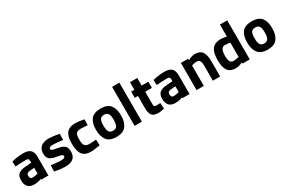

<svg xmlns="http://www.w3.org/2000/svg" viewBox="108 -1881 4525 3057"><g transform="rotate(-30 2370.0 -353.0)"><path d="M445 -346Q446 -433 403 -472Q360 -511 263 -510Q187 -508 126 -496Q64 -483 60 -481L64 -388Q70 -389 133 -392Q197 -396 252 -396Q282 -397 297 -387Q311 -377 311 -346V-315L204 -307Q121 -303 75 -270Q30 -237 29 -154Q29 -74 67 -32Q105 10 184 10Q241 8 276 -3Q310 -14 311 -16Q311 -14 311 -9Q311 -3 311 -2H445ZM311 -222V-115Q309 -114 278 -107Q247 -100 213 -99Q186 -99 175 -115Q164 -131 164 -158Q164 -185 179 -198Q194 -212 220 -214Z M934 -486Q929 -488 864 -499Q799 -509 740 -511Q659 -512 604 -473Q549 -434 547 -348Q547 -268 589 -237Q631 -205 712 -194Q779 -183 798 -173Q817 -163 815 -147Q816 -128 799 -118Q781 -108 734 -108Q690 -109 627 -116Q565 -123 559 -124L555 -12Q560 -11 623 0Q686 10 747 12Q842 13 894 -25Q947 -63 948 -150Q949 -224 913 -258Q877 -292 791 -306Q724 -318 701 -326Q678 -335 680 -351Q679 -371 693 -381Q708 -391 750 -391Q799 -390 863 -383Q926 -376 932 -375Z M1232 -510Q1121 -511 1071 -450Q1020 -389 1021 -257Q1020 -117 1069 -53Q1118 11 1229 10Q1276 9 1332 -1Q1387 -10 1392 -11L1388 -118Q1384 -118 1344 -114Q1304 -111 1272 -110Q1202 -109 1179 -142Q1155 -174 1157 -257Q1155 -331 1178 -361Q1201 -391 1271 -390Q1303 -390 1344 -386Q1384 -383 1388 -382L1392 -488Q1387 -489 1334 -499Q1280 -509 1232 -510Z M1695 -511Q1566 -509 1515 -440Q1463 -370 1465 -253Q1463 -136 1515 -64Q1566 8 1695 10Q1824 8 1875 -64Q1927 -136 1925 -253Q1927 -370 1875 -440Q1824 -509 1695 -511ZM1695 -104Q1641 -104 1620 -142Q1600 -180 1601 -253Q1600 -326 1620 -361Q1641 -397 1695 -397Q1749 -397 1770 -361Q1790 -326 1789 -253Q1790 -180 1770 -142Q1749 -104 1695 -104Z M2029 0H2163V-717H2029Z M2570 -386V-500H2447V-639H2313V-500H2254V-386H2313V-178Q2311 -72 2346 -29Q2380 14 2469 12Q2498 11 2533 4Q2568 -2 2571 -3L2565 -110Q2563 -110 2538 -109Q2512 -108 2489 -108Q2459 -108 2452 -126Q2446 -144 2447 -181V-386Z M3040 -346Q3041 -433 2998 -472Q2955 -511 2858 -510Q2782 -508 2721 -496Q2659 -483 2655 -481L2659 -388Q2665 -389 2728 -392Q2792 -396 2847 -396Q2877 -397 2892 -387Q2906 -377 2906 -346V-315L2799 -307Q2716 -303 2670 -270Q2625 -237 2624 -154Q2624 -74 2662 -32Q2700 10 2779 10Q2836 8 2871 -3Q2905 -14 2906 -16Q2906 -14 2906 -9Q2906 -3 2906 -2H3040ZM2906 -222V-115Q2904 -114 2873 -107Q2842 -100 2808 -99Q2781 -99 2770 -115Q2759 -131 2759 -158Q2759 -185 2774 -198Q2789 -212 2815 -214Z M3302 0V-374Q3303 -375 3330 -383Q3356 -391 3393 -392Q3440 -391 3455 -358Q3469 -325 3468 -267V0H3602V-271Q3604 -386 3567 -449Q3529 -511 3426 -512Q3381 -510 3342 -492Q3303 -475 3301 -472V-500H3168V0Z M4146 -718H4012V-498Q4009 -499 3972 -505Q3935 -511 3904 -512Q3802 -513 3750 -451Q3697 -388 3697 -252Q3695 -120 3738 -54Q3781 12 3892 12Q3933 10 3972 -5Q4010 -19 4013 -21V0H4146ZM3915 -108Q3869 -107 3850 -142Q3832 -176 3833 -252Q3833 -327 3855 -362Q3876 -396 3914 -396Q3948 -395 3979 -391Q4010 -387 4012 -386V-123Q4010 -122 3981 -116Q3952 -109 3915 -108Z M4474 -511Q4345 -509 4294 -440Q4242 -370 4244 -253Q4242 -136 4294 -64Q4345 8 4474 10Q4603 8 4654 -64Q4706 -136 4704 -253Q4706 -370 4654 -440Q4603 -509 4474 -511ZM4474 -104Q4420 -104 4399 -142Q4379 -180 4380 -253Q4379 -326 4399 -361Q4420 -397 4474 -397Q4528 -397 4549 -361Q4569 -326 4568 -253Q4569 -180 4549 -142Q4528 -104 4474 -104Z"/></g></svg>

Font: RazerF5
Style: Bold
Weight: 700
Foundry: Razer Inc.
Version: Version 1.000;PS 001.001;hotconv 1.0.56